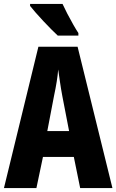

<svg xmlns="http://www.w3.org/2000/svg" viewBox="-20 -950 588 970"><path d="M385 0 353 -157H197L164 0H0L174 -714H372L548 0ZM295 -464Q288 -501 283 -536Q278 -571 274 -599Q272 -572 266.5 -537.5Q261 -503 253 -466L219 -288H329ZM296 -930Q305 -910 320 -881Q335 -852 350.5 -825Q366 -798 376 -783V-770H272Q259 -782 239.5 -801.5Q220 -821 199 -843.5Q178 -866 160 -886.5Q142 -907 132 -920V-930Z"/></svg>

Font: Noto Sans Lao Looped ExtraCondensed ExtraBold
Style: Regular
Weight: 800
Width: 2
Designer: Mark Frömberg, Ben Mitchell
Foundry: The Fontpad Ltd
Version: Version 1.002; ttfautohint (v1.8.4.7-5d5b)